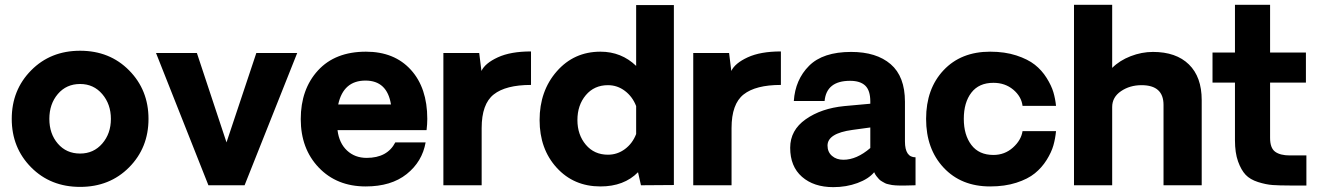

<svg xmlns="http://www.w3.org/2000/svg" viewBox="-20 -770 5480 798"><path d="M516.6 -74.5Q436 6.8 313 6.8Q189.9 6.8 109.4 -74.5Q28.8 -155.8 28.8 -275.9Q28.8 -396 109.4 -477.5Q189.9 -559.1 313 -559.1Q436 -559.1 516.6 -477.5Q597.2 -396 597.2 -275.9Q597.2 -155.8 516.6 -74.5ZM313 -131.8Q369.1 -131.8 405 -173.3Q440.9 -214.8 440.9 -275.9Q440.9 -336.9 405 -378.9Q369.1 -420.9 313 -420.9Q255.9 -420.9 220.5 -379.4Q185.1 -337.9 185.1 -275.9Q185.1 -213.9 220.5 -172.9Q255.9 -131.8 313 -131.8Z M1215.3 -549.8 996.6 0H846.2L628.4 -549.8H798.3L921.4 -178.2L1045.4 -549.8Z M1755.9 -275.9Q1755.9 -253.9 1752.9 -229H1382.8Q1389.6 -174.8 1422.4 -144.3Q1455.1 -113.8 1503.9 -113.8Q1589.8 -113.8 1623 -178.2H1749Q1734.9 -98.1 1670.4 -46.6Q1606 4.9 1500 4.9Q1379.9 4.9 1304.9 -73.5Q1230 -151.9 1230 -274.9Q1230 -398.9 1301.5 -477.1Q1373 -555.2 1501 -555.2Q1619.1 -555.2 1687.5 -480Q1755.9 -404.8 1755.9 -275.9ZM1499 -435.1Q1407.2 -435.1 1385.7 -335.9H1605Q1588.9 -435.1 1499 -435.1Z M2187 -556.2V-417Q2082 -417 2032 -377.4Q1981.9 -337.9 1981.9 -237.8V0H1822.8V-549.8H1971.7L1981 -475.1Q1996.1 -507.3 2049.1 -531.7Q2102.1 -556.2 2187 -556.2Z M2780.8 -749V-1L2644 0L2631.8 -54.2Q2573.7 4.9 2475.6 4.9Q2364.7 4.9 2293.7 -73Q2222.7 -150.9 2222.7 -271Q2222.7 -392.1 2294.2 -473.6Q2365.7 -555.2 2475.6 -555.2Q2562.5 -555.2 2624 -496.1V-749ZM2506.8 -127Q2545.9 -127 2577.4 -150.4Q2608.9 -173.8 2624 -212.9V-329.1Q2608.9 -368.2 2577.4 -392.1Q2545.9 -416 2506.8 -416Q2449.7 -416 2414.8 -374.5Q2379.9 -333 2379.9 -271Q2379.9 -210 2414.8 -168.5Q2449.7 -127 2506.8 -127Z M3225.6 -556.2V-417Q3120.6 -417 3070.6 -377.4Q3020.5 -337.9 3020.5 -237.8V0H2861.3V-549.8H3010.3L3019.5 -475.1Q3034.7 -507.3 3087.6 -531.7Q3140.6 -556.2 3225.6 -556.2Z M3443.4 7.8Q3362.3 7.8 3313.2 -35.2Q3264.2 -78.1 3264.2 -155.8Q3264.2 -229 3328.9 -274.4Q3393.6 -319.8 3489.3 -329.1L3597.2 -338.9V-348.1Q3597.2 -394 3576.2 -414.1Q3555.2 -434.1 3513.2 -434.1Q3415 -434.1 3407.2 -350.1H3279.3Q3285.2 -439 3342.8 -496.6Q3400.4 -554.2 3517.6 -554.2Q3622.6 -554.2 3681.9 -503.2Q3741.2 -452.1 3741.2 -347.2V-182.1Q3741.2 -116.2 3785.2 -116.2V0Q3780.3 0 3766.8 0.5Q3753.4 1 3745.6 1Q3744.6 1 3731.9 1Q3719.2 1 3716.3 1Q3713.4 1 3702.4 0.5Q3691.4 0 3687.5 -1Q3683.6 -2 3673.6 -3.9Q3663.6 -5.9 3658.9 -8.5Q3654.3 -11.2 3646.2 -15.6Q3638.2 -20 3633.3 -25.4Q3628.4 -30.8 3622.8 -37.8Q3617.2 -44.9 3613.3 -54.2Q3590.3 -26.4 3543.9 -9.3Q3497.6 7.8 3443.4 7.8ZM3485.4 -106Q3540.5 -106 3597.2 -154.8V-240.2L3522.5 -230Q3419.4 -215.8 3419.4 -165Q3419.4 -138.2 3438 -122.1Q3456.5 -106 3485.4 -106Z M4095.2 4.9Q3975.1 4.9 3902.1 -73Q3829.1 -150.9 3829.1 -275.9Q3829.1 -400.9 3901.6 -478Q3974.1 -555.2 4095.2 -555.2Q4156.2 -555.2 4204.1 -539.6Q4252 -523.9 4281 -501Q4310.1 -478 4330.1 -446Q4350.1 -414.1 4358.2 -386.5Q4366.2 -358.9 4369.1 -330.1H4230Q4225.1 -369.1 4191.2 -397.5Q4157.2 -425.8 4108.9 -425.8Q4048.8 -425.8 4017.3 -385Q3985.8 -344.2 3985.8 -275.9Q3985.8 -209 4017.3 -167.5Q4048.8 -126 4108.9 -126Q4155.8 -126 4189.9 -156.5Q4224.1 -187 4230 -225.1H4369.1Q4366.2 -194.3 4358.2 -165.8Q4350.1 -137.2 4330.1 -105.2Q4310.1 -73.2 4281 -49.6Q4252 -25.9 4204.1 -10.5Q4156.2 4.9 4095.2 4.9Z M4772 -554.2Q4868.2 -554.2 4921.4 -502.2Q4974.6 -450.2 4974.6 -354V0H4815.9V-334Q4815.9 -416 4724.6 -416Q4675.8 -416 4639.2 -391.1Q4602.5 -366.2 4602.5 -325.2V0H4443.8V-750H4602.5V-487.8Q4633.3 -518.6 4679.2 -536.4Q4725.1 -554.2 4772 -554.2Z M5340.8 1Q5296.9 1 5269.3 -1Q5241.7 -2.9 5208.7 -13.4Q5175.8 -23.9 5157.2 -43.5Q5138.7 -63 5125.7 -98.9Q5112.8 -134.8 5112.8 -187V-426.8H5019.5V-551.8H5112.8V-750H5258.8V-551.8H5407.7V-426.8H5258.8V-196.8Q5258.8 -154.8 5279.8 -139.4Q5300.8 -124 5340.8 -124H5409.7V1Z"/></svg>

Font: Oakes Grotesk
Style: Bold
Weight: 700
Designer: Samuel Oakes
Foundry: Samuel Oakes
Version: Version 1.0 | wf-rip DC20170320